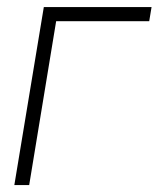

<svg xmlns="http://www.w3.org/2000/svg" viewBox="-20 -536 459 556"><path d="M418.9 -515.6 412.1 -474.6H142.6L64.5 0H21.5L106.9 -515.6Z"/></svg>

Font: Inter Display ExtraLight
Style: Italic
Weight: 200
Italic angle: -9.39999°
Designer: Rasmus Andersson
Foundry: rsms
Version: Version 4.000;git-a52131595